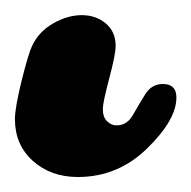

<svg xmlns="http://www.w3.org/2000/svg" viewBox="-36 14 255 256"><path d="M-16.1 172.9Q-16.1 157.7 -7.1 121.3Q2 85 6.8 75.2Q15.6 56.2 34.9 45.2Q54.2 34.2 73 34.2Q91.8 34.2 105 45.2Q118.2 56.2 118.2 75.2Q118.2 86.4 109.6 118.7Q101.1 150.9 101.1 159.2Q101.1 170.4 106.9 175.8Q112.8 181.2 119.1 181.2Q133.3 181.2 141.1 167.5Q148.9 153.8 157.5 139.9Q166 126 181.2 126Q199.2 126 199.2 144Q199.2 173.8 160.2 211.9Q121.1 250 67.9 250Q31.7 250 7.8 228.5Q-16.1 207 -16.1 172.9Z"/></svg>

Font: CMU Serif
Style: BoldItalic
Weight: 700
Italic angle: -14.04°
Version: Version 0.7.0